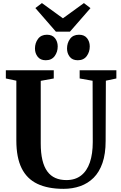

<svg xmlns="http://www.w3.org/2000/svg" viewBox="-20 -1188 767 1216"><path d="M382.5 8Q283 8 216.5 -23.8Q150 -55.5 116.8 -123Q83.5 -190.5 83.5 -297.5V-677L17 -691V-743H320.5V-691L238 -676V-280Q238 -219 248.5 -174.8Q259 -130.5 279.8 -102.2Q300.5 -74 330.8 -60.8Q361 -47.5 400.5 -47.5Q456 -47.5 493.2 -76.2Q530.5 -105 549 -159Q567.5 -213 567.5 -288.5L566.5 -676.5L484.5 -691V-743H717V-691L650.5 -677L649 -295Q649 -213.5 629 -155.8Q609 -98 572.8 -62Q536.5 -26 487.8 -9Q439 8 382.5 8ZM269 -806.5Q236 -806.5 218.8 -828.5Q201.5 -850.5 201.5 -880.5Q201.5 -916 221 -942Q240.5 -968 277 -968H278Q311.5 -968 328.5 -946Q345.5 -924 345.5 -894Q345.5 -859 326.2 -832.8Q307 -806.5 270 -806.5ZM472 -806.5Q438.5 -806.5 421.5 -828.5Q404.5 -850.5 404.5 -880.5Q404.5 -916 423.8 -942Q443 -968 480 -968H481Q514.5 -968 531.5 -946Q548.5 -924 548.5 -894Q548.5 -859 529.2 -832.8Q510 -806.5 473 -806.5ZM334 -987.5 204 -1137 245.5 -1168.5 378.5 -1072 511.5 -1168.5 553 -1136.5 423 -987.5Z"/></svg>

Font: Merriweather 48pt
Style: Bold
Weight: 700
Version: Version 2.100